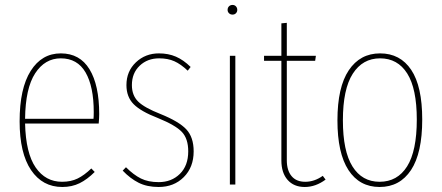

<svg xmlns="http://www.w3.org/2000/svg" viewBox="-20 -744 1781 774"><path d="M379.9 -284.2Q379.9 -268.6 377.9 -246.1H81.1Q84 -126.5 123.8 -68.8Q163.6 -11.2 230 -11.2Q266.1 -11.2 293 -24.4Q319.8 -37.6 348.1 -64.9L361.8 -50.8Q331.5 -20.5 300.8 -5.4Q270 9.8 231 9.8Q151.4 9.8 105.2 -58.3Q59.1 -126.5 59.1 -254.9Q59.1 -387.7 103.8 -458.3Q148.4 -528.8 225.1 -528.8Q301.8 -528.8 340.8 -464.8Q379.9 -400.9 379.9 -284.2ZM356.9 -265.1Q357.9 -272.9 357.9 -292Q357.9 -395 325 -451.9Q292 -508.8 225.1 -508.8Q161.1 -508.8 121.8 -448.5Q82.5 -388.2 81.1 -265.1Z M620.6 -528.8Q658.7 -528.8 689.2 -515.6Q719.7 -502.4 748.5 -474.1L736.8 -459Q709 -485.4 682.9 -497.1Q656.7 -508.8 621.6 -508.8Q574.2 -508.8 543 -479Q511.7 -449.2 511.7 -400.9Q511.7 -359.4 537.1 -334.5Q562.5 -309.6 627.4 -284.2Q701.2 -254.4 731 -222.7Q760.7 -190.9 760.7 -133.8Q760.7 -69.8 720.9 -30Q681.2 9.8 619.6 9.8Q572.8 9.8 538.8 -7.3Q504.9 -24.4 474.6 -56.2L487.8 -69.8Q518.6 -39.1 548.1 -24.4Q577.6 -9.8 619.6 -9.8Q671.4 -9.8 705.1 -43Q738.8 -76.2 738.8 -133.8Q738.8 -185.1 713.1 -212.2Q687.5 -239.3 616.7 -268.1Q547.4 -294.9 518.6 -324.2Q489.7 -353.5 489.7 -400.9Q489.7 -456.5 527.8 -492.7Q565.9 -528.8 620.6 -528.8Z M917.5 -724.1Q925.8 -724.1 931.2 -718.3Q936.5 -712.4 936.5 -704.1Q936.5 -696.3 931.2 -690.7Q925.8 -685.1 917.5 -685.1Q908.7 -685.1 903.1 -690.7Q897.5 -696.3 897.5 -704.1Q897.5 -712.9 903.1 -718.5Q908.7 -724.1 917.5 -724.1ZM928.7 -519V0H906.7V-519Z M1281.2 -35.2 1292.5 -20Q1252.4 9.8 1208.5 9.8Q1164.6 9.8 1139.4 -18.8Q1114.3 -47.4 1114.3 -97.2V-499H1044.4V-519H1114.3V-649.9L1136.2 -651.9V-519H1253.4L1250.5 -499H1136.2V-98.1Q1136.2 -57.1 1155.3 -34.2Q1174.3 -11.2 1210.4 -11.2Q1247.6 -11.2 1281.2 -35.2Z M1512.2 -528.8Q1593.3 -528.8 1637.7 -462.4Q1682.1 -396 1682.1 -262.2Q1682.1 -127 1637 -58.6Q1591.8 9.8 1510.3 9.8Q1429.2 9.8 1384.8 -58.3Q1340.3 -126.5 1340.3 -258.8Q1340.3 -392.6 1386 -460.7Q1431.6 -528.8 1512.2 -528.8ZM1512.2 -508.8Q1441.9 -508.8 1402.1 -446.8Q1362.3 -384.8 1362.3 -258.8Q1362.3 -134.8 1400.9 -73Q1439.5 -11.2 1510.3 -11.2Q1582 -11.2 1621.1 -73.2Q1660.2 -135.3 1660.2 -262.2Q1660.2 -386.7 1621.6 -447.8Q1583 -508.8 1512.2 -508.8Z"/></svg>

Font: Fira Sans Compressed Thin
Style: Regular
Weight: 100
Width: 1
Designer: Carrois Corporate & Edenspiekermann AG
Foundry: Carrois Corporate GbR & Edenspiekermann AG
Version: Version 4.203;PS 004.203;hotconv 1.0.88;makeotf.lib2.5.64775